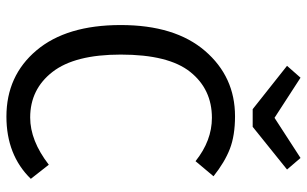

<svg xmlns="http://www.w3.org/2000/svg" viewBox="-199 -745 956 598"><g transform="rotate(90 279.0 -446.0)"><path d="M342 -700Q402 -700 443.5 -684Q485 -668 529 -633L482 -577Q418 -628 347 -628Q258 -628 204 -560.5Q150 -493 150 -344Q150 -201 204 -131.5Q258 -62 346 -62Q418 -62 493 -120L537 -64Q463 12 343 12Q216 12 137 -81.5Q58 -175 58 -344Q58 -513 138.5 -606.5Q219 -700 342 -700ZM508 -862 375 -755H320L185 -862L222 -904L347 -823L472 -904Z"/></g></svg>

Font: FiraSans
Style: Regular
Weight: 350
Designer: Carrois Corporate & Edenspiekermann AG
Foundry: Carrois Corporate GbR & Edenspiekermann AG
Version: Version 3.106;PS 003.106;hotconv 1.0.70;makeotf.lib2.5.58329